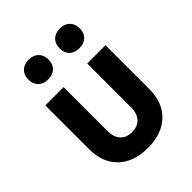

<svg xmlns="http://www.w3.org/2000/svg" viewBox="-224 -914 1047 1047"><g transform="rotate(-45 300.0 -390.5)"><path d="M299.8 10Q191.3 10 129.6 -49.5Q67.9 -108.9 67.9 -211.9V-550H208.9V-212.7Q208.9 -164.6 232.4 -138.5Q255.9 -112.3 299.8 -112.3Q343.1 -112.3 367.1 -138.5Q391.1 -164.6 391.1 -212.7V-550H532.1V-211.9Q532.1 -108.1 469.8 -49Q407.6 10 299.8 10ZM420.3 -638.8Q384.5 -638.8 363.7 -659.2Q342.8 -679.7 342.8 -714.5Q342.8 -749.6 363.7 -770.1Q384.5 -790.6 420.3 -790.6Q456.1 -790.6 477 -770.1Q497.9 -749.6 497.9 -714.5Q497.9 -679.7 477 -659.2Q456.1 -638.8 420.3 -638.8ZM179.7 -638.8Q143.9 -638.8 123 -659.2Q102.1 -679.7 102.1 -714.5Q102.1 -749.6 123 -770.1Q143.9 -790.6 179.7 -790.6Q215.5 -790.6 236.3 -770.1Q257.2 -749.6 257.2 -714.5Q257.2 -679.7 236.3 -659.2Q215.5 -638.8 179.7 -638.8Z"/></g></svg>

Font: JetBrains Mono
Style: Regular
Weight: 400
Monospace: yes
Designer: Philipp Nurullin, Konstantin Bulenkov
Foundry: JetBrains
Version: Version 2.305